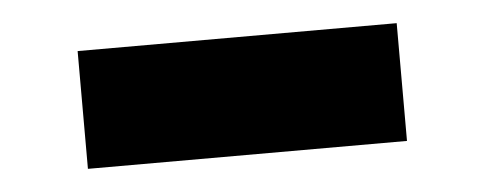

<svg xmlns="http://www.w3.org/2000/svg" viewBox="-27 -434 578 229"><g transform="rotate(-5 262.0 -319.5)"><path d="M71 -390H453V-249H71Z"/></g></svg>

Font: Kufam
Style: Bold
Weight: 700
Designer: Wael Morcos, Artur Schmal
Foundry: Original Type
Version: Version 1.300; ttfautohint (v1.8.3)